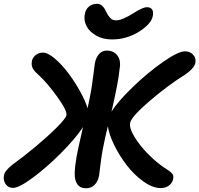

<svg xmlns="http://www.w3.org/2000/svg" viewBox="-47 -984 1057 1018"><path d="M545.9 -774.9Q497.6 -774.9 461.7 -795.9Q425.8 -816.9 410.9 -847.4Q396 -877.9 402.8 -909.2Q407.2 -935.1 425 -949.5Q442.9 -963.9 467.8 -963.9Q497.1 -963.9 515.1 -922.9Q521 -911.1 525.4 -904.3Q529.8 -897.5 536.1 -890.1Q542.5 -882.8 550.3 -879.4Q558.1 -876 567.9 -876Q600.1 -876 662.1 -915Q679.2 -925.8 687 -930.2Q694.8 -934.6 708.5 -940.2Q722.2 -945.8 731.9 -945.8Q751.5 -945.8 759.5 -933.6Q767.6 -921.4 763.2 -899.9Q755.4 -856.9 689.9 -815.9Q624.5 -774.9 545.9 -774.9ZM22 12.2Q-3.4 12.2 -17.3 -8.1Q-31.2 -28.3 -25.9 -54.2Q-22 -78.6 19 -110.8Q75.2 -151.4 138.9 -204.3Q202.6 -257.3 252 -306.2Q301.3 -355 305.2 -373Q310.1 -396.5 256.8 -470.5Q203.6 -544.4 158.2 -585.9Q137.2 -604 128.4 -618.7Q119.6 -633.3 121.1 -650.9Q121.6 -673.8 139.2 -689.5Q156.7 -705.1 180.2 -705.1Q206.5 -705.1 243.9 -673.3Q281.2 -641.6 315.4 -595.9Q349.6 -550.3 377.9 -499.3Q406.2 -448.2 417 -410.2L418 -414.1Q436 -492.7 445.6 -568.6Q455.1 -644.5 456.1 -648.9Q461.4 -678.2 477.8 -697Q494.1 -715.8 519 -715.8Q555.7 -715.8 575.7 -689.2Q595.7 -662.6 586.9 -617.2Q581.1 -552.7 547.9 -408.2Q546.4 -404.8 543.9 -392.1Q578.1 -446.3 657 -522.5Q735.8 -598.6 816.9 -655.3Q897.9 -711.9 934.1 -711.9Q960.4 -711.9 977.1 -693.8Q993.7 -675.8 988.8 -650.9Q983.4 -623 938 -590.8Q840.8 -529.8 745.1 -447.5Q649.4 -365.2 643.1 -333Q637.2 -305.7 666.3 -257.8Q695.3 -210 742.9 -162.6Q790.5 -115.2 837.9 -85.9Q856.4 -74.2 864.5 -65.2Q872.6 -56.2 872.1 -43.9Q871.1 -19.5 852.5 -3.2Q834 13.2 805.2 13.2Q762.7 13.2 713.6 -21.7Q664.6 -56.6 625.7 -106.9Q586.9 -157.2 558.8 -214.1Q530.8 -271 524.9 -314.9Q508.3 -247.1 498 -192.9Q491.7 -162.6 485.8 -112.1Q480 -61.5 478 -50.8Q471.2 -20 453.6 -2.9Q436 14.2 409.2 14.2Q377.9 14.2 363 -7.3Q348.1 -28.8 349.1 -65.9Q350.1 -103 358.9 -152.8Q366.7 -195.8 393.1 -310.1Q354 -250.5 278.1 -174.1Q202.1 -97.7 128.2 -42.7Q54.2 12.2 22 12.2Z"/></svg>

Font: Shantell Sans Normal
Style: Italic
Weight: 600
Italic angle: -11.31°
Designer: Stephen Nixon, Anya Danilova, Shantell Martin
Foundry: Arrow Type
Version: Version 1.006;[559af2be0]